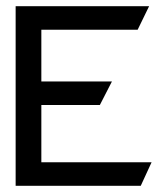

<svg xmlns="http://www.w3.org/2000/svg" viewBox="-20 -600 540 620"><path d="M113.5 -504H424.5L461.5 -580H30.5V0H434.5L469.5 -76H113.5V-261H302.5L341.5 -337H113.5Z"/></svg>

Font: Charger
Style: Bd
Weight: 400
Designer: Jasper
Foundry: Cannot Into Space Fonts
Version: Version 0.98